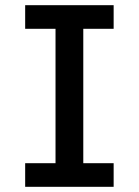

<svg xmlns="http://www.w3.org/2000/svg" viewBox="-20 -720 535 740"><path d="M77 0V-91H194V-609H77V-700H418V-609H301V-91H418V0Z"/></svg>

Font: Inclusive Sans Medium
Style: Regular
Weight: 500
Designer: Olivia King
Foundry: Olivia King
Version: Version 2.004